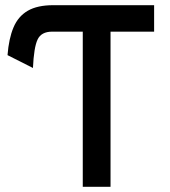

<svg xmlns="http://www.w3.org/2000/svg" viewBox="-20 -720 656 740"><path d="M299 0V-598H181Q139 -598 124.8 -567.5Q110.5 -537 107 -458L9 -507.5Q14 -571.5 32 -614.2Q50 -657 87 -678.5Q124 -700 185 -700H574V-598H406V0Z"/></svg>

Font: Overpass Mono Light SemiBold
Style: Regular
Weight: 600
Monospace: yes
Version: Version 4.000